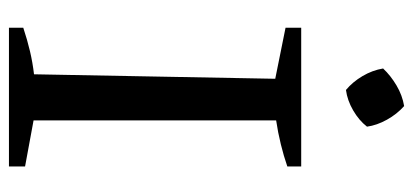

<svg xmlns="http://www.w3.org/2000/svg" viewBox="-267 -656 923 429"><g transform="rotate(90 194.5 -441.5)"><path d="M42 0V-32Q69 -41 94.5 -47Q120 -53 146 -56L156 -595L42 -618V-653H352V-622Q329 -614 302.5 -607.5Q276 -601 249 -597V-55L352 -36V0ZM217 -883Q235 -867 247.5 -844.5Q260 -822 263 -800Q249 -782 226.5 -769Q204 -756 181 -753Q163 -768 150 -790Q137 -812 133 -836Q149 -853 171 -866Q193 -879 217 -883Z"/></g></svg>

Font: Piazzolla 24pt Medium
Style: Regular
Weight: 500
Designer: Juan Pablo del Peral
Foundry: Huerta Tipografica
Version: Version 2.005